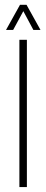

<svg xmlns="http://www.w3.org/2000/svg" viewBox="-20 -762 188 782"><path d="M59 0V-600H89.5V0ZM4.5 -640 61.5 -742.5H88L145 -640H116L75 -716.5L33.5 -640Z"/></svg>

Font: Big Shoulders Stencil Display ExtraLight
Style: Regular
Weight: 250
Designer: Patric King
Foundry: XO Type Co
Version: Version 2.001